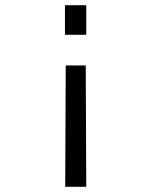

<svg xmlns="http://www.w3.org/2000/svg" viewBox="-20 -519 570 739"><path d="M312 -385H230V-499H312ZM312 200H231L233 -267H310Z"/></svg>

Font: TitilliumText22L 400 wt
Style: 400 wt
Weight: 400
Designer: Campivisivi
Foundry: Campivisivi
Version: 1.000